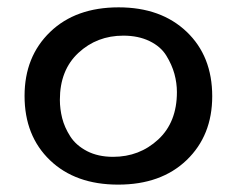

<svg xmlns="http://www.w3.org/2000/svg" viewBox="-20 -498 647 523"><path d="M46.9 -236.8Q46.9 -343.8 116.5 -410.9Q186 -478 303.2 -478Q418.5 -478 488.3 -411.6Q558.1 -345.2 558.1 -235.8Q558.1 -128.9 488.5 -62Q418.9 4.9 301.8 4.9Q185.5 4.9 116.2 -61.5Q46.9 -127.9 46.9 -236.8ZM143.1 -226.1Q143.1 -201.2 149.4 -176Q155.8 -150.9 171.4 -126.5Q187 -102.1 217 -86.4Q247.1 -70.8 288.1 -70.8Q359.9 -70.8 410.9 -117.9Q461.9 -165 461.9 -247.1Q461.9 -272 455.1 -296.9Q448.2 -321.8 433.1 -346.4Q418 -371.1 387.5 -386Q356.9 -400.9 315.9 -400.9Q244.1 -400.9 193.6 -354Q143.1 -307.1 143.1 -226.1Z"/></svg>

Font: CMU Concrete
Style: Bold
Weight: 700
Version: Version 0.7.0